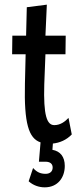

<svg xmlns="http://www.w3.org/2000/svg" viewBox="-20 -605 353 824"><path d="M172 199C228 199 258 157 258 107C258 68 239 44 205 38L207 11C236 8 265 -4 288 -28L274 -99C259 -83 239 -68 213 -68C181 -68 166 -110 170 -243L175 -372H261L262 -452H175L181 -585L95 -574L92 -452H33L32 -372H90L87 -246C83 -76 103 -11 154 6L147 89H175C195 89 206 98 206 114C206 132 193 141 176 141C155 141 139 135 122 116L103 173C123 191 148 199 172 199Z"/></svg>

Font: Inconsolata ExtraCondensed
Style: Bold
Weight: 700
Width: 2
Monospace: yes
Designer: Raph Levien, Cyreal, Brenton Simpson
Foundry: Raph Levien, Cyreal, Google
Version: Version 3.100